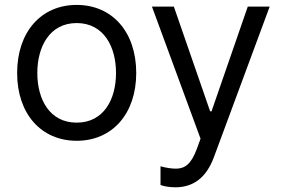

<svg xmlns="http://www.w3.org/2000/svg" viewBox="-20 -573 1174 797"><path d="M298.3 11.4C446 11.4 545.5 -100.9 545.5 -269.9C545.5 -440.3 446 -552.6 298.3 -552.6C150.6 -552.6 51.1 -440.3 51.1 -269.9C51.1 -100.9 150.6 11.4 298.3 11.4ZM134.9 -269.9C134.9 -379.3 186.1 -477.3 298.3 -477.3C410.5 -477.3 461.6 -379.3 461.6 -269.9C461.6 -160.5 410.5 -63.9 298.3 -63.9C186.1 -63.9 134.9 -160.5 134.9 -269.9ZM610.8 -545.5 812.5 2.8 796.9 45.5C774.5 106.5 748.2 126.8 711.6 127.1C698.5 127.5 669.7 124.3 646.3 117.2V194.6C654.8 198.9 679 204.5 707.4 204.5C783 204.5 836.3 164.4 867.9 79.5L1099.4 -545.5H1008.5L858 -110.8H852.3L701.7 -545.5Z"/></svg>

Font: Margiela Sans
Style: Regular
Weight: 400
Designer: Stefan Endress, Andreas Faust
Version: Version 1.100;FEAKit 1.0